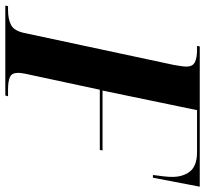

<svg xmlns="http://www.w3.org/2000/svg" viewBox="-74 -710 754 705"><g transform="rotate(90 302.5 -357.0)"><path d="M-30 0 -28 -10H-14Q20 -10 41 -21Q62 -32 70 -67L188 -619Q190 -631 192 -644Q194 -657 194 -665Q194 -688 178 -696Q162 -704 132 -704H118L120 -714H635L602 -542H592Q595 -563 597 -581.5Q599 -600 599 -609Q600 -651 579.5 -677.5Q559 -704 508 -704H354L282 -357H502L500 -347H279L220 -72Q217 -57 217 -47Q217 -24 232.5 -17Q248 -10 278 -10H303L300 0Z"/></g></svg>

Font: Noto Serif Display SemiCondensed
Style: Bold Italic
Weight: 700
Width: 4
Italic angle: -12°
Designer: Monotype Design Team
Foundry: Monotype Imaging Inc.
Version: Version 2.009